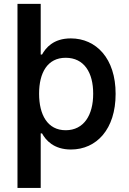

<svg xmlns="http://www.w3.org/2000/svg" viewBox="-20 -747 651 972"><path d="M68.5 -727.3V204.5H186.1V-71.7H192.8C211.6 -37.3 252.1 9.9 339.1 9.9C468.8 9.9 565.7 -93.4 565.3 -271.7C565.7 -451.3 466.6 -552.6 338.4 -552.6C249.3 -552.6 211.3 -503.9 192.8 -470.9H186.1V-727.3ZM177.9 -272.7C177.9 -378.6 220.2 -454.5 312.5 -454.5C405.9 -454.5 452.1 -379.3 451.7 -272.7C452.1 -165.1 404.8 -87.7 312.5 -87.7C220.2 -87.7 177.9 -166.5 177.9 -272.7Z"/></svg>

Font: Magic Ui Pro Semi Bold
Style: Regular
Weight: 600
Designer: Stefan Endress, Andreas Faust
Version: Version 1.000;FEAKit 1.0